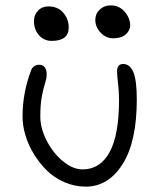

<svg xmlns="http://www.w3.org/2000/svg" viewBox="-20 -758 619 723"><path d="M405.8 -613.8Q378.9 -613.8 358.9 -635Q338.9 -656.2 338.9 -683.1Q338.9 -706.1 355.5 -721.9Q372.1 -737.8 397 -737.8Q428.7 -737.8 449.5 -713.9Q470.2 -689.9 470.2 -662.1Q470.2 -643.6 453.9 -628.7Q437.5 -613.8 405.8 -613.8ZM174.8 -604Q145.5 -604 126.7 -625.5Q107.9 -647 107.9 -678.2Q107.9 -701.7 123 -717.8Q138.2 -733.9 162.1 -733.9Q198.2 -733.9 218.5 -709.7Q238.8 -685.5 238.8 -654.8Q238.8 -604 174.8 -604ZM303.2 -55.2Q261.2 -55.2 222.9 -71.8Q184.6 -88.4 156.5 -116Q128.4 -143.6 107.4 -178Q86.4 -212.4 75.7 -248.8Q64.9 -285.2 64.9 -318.8Q64.9 -409.2 97.2 -493.2Q100.1 -502.4 108.4 -508.3Q116.7 -514.2 127 -514.2Q141.1 -514.2 148.4 -504.6Q155.8 -495.1 155.8 -479Q155.8 -462.9 149.7 -444.6Q143.6 -426.3 137.7 -395.8Q131.8 -365.2 131.8 -318.8Q131.8 -274.9 155.8 -228.3Q179.7 -181.6 217 -150.9Q254.4 -120.1 291 -120.1Q356.9 -120.1 392.6 -184.8Q428.2 -249.5 428.2 -381.8Q428.2 -412.6 424.6 -443.1Q420.9 -473.6 420.9 -488.8Q420.9 -517.1 443.8 -517.1Q468.8 -517.1 481.9 -486.8Q495.1 -456.5 495.1 -382.8Q495.1 -224.1 441.4 -139.6Q387.7 -55.2 303.2 -55.2Z"/></svg>

Font: Shantell Sans Irregular Bouncy
Style: Regular
Weight: 300
Designer: Stephen Nixon, Anya Danilova, Shantell Martin
Foundry: Arrow Type
Version: Version 1.006;[9816181b4]